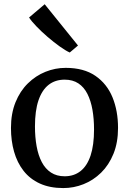

<svg xmlns="http://www.w3.org/2000/svg" viewBox="-20 -898 624 928"><path d="M33 -279.5Q33 -349.5 55 -403.8Q77 -458 114.8 -495Q152.5 -532 199.8 -551Q247 -570 297.5 -570Q385 -570 441 -531.5Q497 -493 523.8 -427.5Q550.5 -362 550.5 -279.5Q550.5 -209 528.5 -154.8Q506.5 -100.5 468.8 -63.5Q431 -26.5 383.8 -7.8Q336.5 11 286 11Q220.5 11 172.5 -11Q124.5 -33 93.8 -72.5Q63 -112 48 -164.8Q33 -217.5 33 -279.5ZM292.5 -46Q337.5 -46 369.2 -71Q401 -96 417.8 -146.2Q434.5 -196.5 434.5 -272Q434.5 -323.5 426.8 -367.5Q419 -411.5 402.5 -444.2Q386 -477 358.8 -495Q331.5 -513 292.5 -513Q247 -513 215 -488Q183 -463 166 -413Q149 -363 149 -287Q149 -235 157 -191Q165 -147 182 -114.5Q199 -82 226.5 -64Q254 -46 292.5 -46ZM316.5 -644.5Q297.5 -653 269 -673.2Q240.5 -693.5 210.2 -719.5Q180 -745.5 155.8 -770.8Q131.5 -796 120.5 -813.5L196 -877.5L357 -678L317.5 -644.5Z"/></svg>

Font: Merriweather Light 18pt
Style: Regular
Weight: 400
Version: Version 2.100